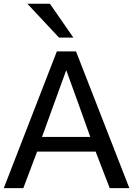

<svg xmlns="http://www.w3.org/2000/svg" viewBox="-24 -978 728 998"><path d="M357.4 -782.7 235.4 -958.5H118.2L282.7 -782.7ZM194.3 -266.1C235.8 -381.3 277.8 -497.1 320.3 -613.3C362.3 -498.5 403.8 -382.8 445.3 -266.1ZM97.2 0 168.9 -189.9H473.1L546.4 0H648.4L371.1 -710.9H271.5L-4.4 0Z"/></svg>

Font: Ride
Style: Regular
Weight: 400
Version: Version 3.000